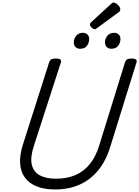

<svg xmlns="http://www.w3.org/2000/svg" viewBox="-20 -1477 1099 1516"><path d="M415 19Q332 19 272 -4.5Q212 -28 178 -73Q144 -118 139 -184Q134 -250 161 -336L369 -988Q374 -1002 385.5 -1008.5Q397 -1015 421 -1015Q444 -1015 455 -1008Q466 -1001 461 -985L247 -324Q218 -235 231 -177.5Q244 -120 293.5 -93Q343 -66 423 -66Q511 -66 577.5 -95.5Q644 -125 690 -182.5Q736 -240 762 -324L968 -988Q973 -1002 984.5 -1008.5Q996 -1015 1019 -1015Q1067 -1015 1058 -985L849 -313Q815 -204 753.5 -130Q692 -56 607 -18.5Q522 19 415 19ZM612 -1092Q591 -1092 577 -1105Q563 -1118 563 -1144Q563 -1171 581.5 -1194.5Q600 -1218 636 -1218Q656 -1218 670 -1205.5Q684 -1193 684 -1167Q684 -1140 667 -1116Q650 -1092 612 -1092ZM858 -1092Q838 -1092 823.5 -1105Q809 -1118 809 -1144Q809 -1171 827.5 -1194.5Q846 -1218 882 -1218Q902 -1218 916.5 -1205.5Q931 -1193 931 -1167Q931 -1140 913.5 -1116Q896 -1092 858 -1092ZM728 -1246Q717 -1246 703.5 -1259.5Q690 -1273 690 -1283Q690 -1287 691.5 -1291Q693 -1295 699 -1301L857 -1446Q862 -1451 866.5 -1454Q871 -1457 877 -1457Q887 -1457 899.5 -1448Q912 -1439 921 -1427Q930 -1415 930 -1404Q930 -1397 928 -1392Q926 -1387 915 -1379L747 -1256Q741 -1252 736.5 -1249Q732 -1246 728 -1246Z"/></svg>

Font: Playwrite AU VIC
Style: Regular
Weight: 400
Designer: Veronika Burian, José Scaglione
Foundry: TypeTogether
Version: Version 1.002